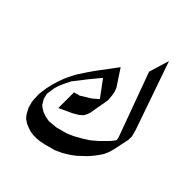

<svg xmlns="http://www.w3.org/2000/svg" viewBox="-157 -781 999 1005"><g transform="rotate(30 342.0 -278.5)"><path d="M584.5 -629.9 613.8 -229.5V-190.4L606 -165L564.9 -84L552.2 -62.5L533.7 -39.1L515.1 -22.5L496.6 -7.8L476.1 6.8L460.4 16.6L441.9 26.4L412.6 42L388.2 51.8L364.7 59.6L339.4 66.4L299.3 73.2H235.8L209.5 71.3L186 67.4L164.6 61.5L143.1 52.7L123.5 40L104 24.4L88.4 6.8L78.6 -13.7L69.8 -50.8V-85.9L73.7 -108.4L81.5 -140.6L90.3 -163.1L101.1 -187.5L116.7 -216.8L137.2 -250L156.7 -277.3L173.3 -296.9L197.8 -324.2L242.7 -364.3L274.9 -391.6L381.3 -475.6L415.5 -373L418.5 -349.6L416.5 -325.2L410.6 -292L361.8 -187.5L352.1 -173.8L338.4 -160.2L318.8 -150.4L283.7 -140.6L205.6 -127L235.8 -239.3H271L299.3 -248L332.5 -257.8L370.6 -276.4L329.6 -380.9L266.1 -335.9L220.2 -300.8L194.8 -282.2L168.5 -252L147.9 -226.6L135.3 -205.1L125.5 -182.6L116.7 -162.1L115.7 -130.9L124.5 -99.6L133.3 -86.9L148.9 -70.3L172.4 -54.7L196.8 -43L246.6 -34.2H310.1L349.1 -40L388.2 -49.8L433.1 -63.5L474.1 -83L517.1 -107.4L536.6 -120.1L553.2 -132.8L556.2 -148.4L554.2 -168L522 -529.3Z"/></g></svg>

Font: LaylaRuqaa
Style: Regular
Weight: 400
Version: Version 2.0